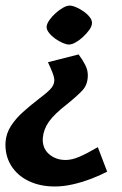

<svg xmlns="http://www.w3.org/2000/svg" viewBox="-32 -483 439 689"><path d="M250 -287.7Q263.4 -270.3 273.7 -250.3Q284 -230.3 283.1 -210Q282.2 -179 264.5 -159.5Q246.8 -140 207.2 -108Q163.3 -74 143.9 -46.9Q124.5 -19.8 121.6 11.8Q119.2 48.3 143.6 69.7Q168 91.1 203.5 91.1Q226.2 91.1 252.8 79.6Q279.4 68.2 319 45.1L352.6 133Q325.2 147.3 292.8 159.4Q260.5 171.5 227.7 178.9Q194.9 186.2 164.6 186.2Q111.3 186.2 70.3 166.3Q29.3 146.4 7.3 110.1Q-14.7 73.9 -12.2 27Q-9.7 -5 7.7 -31.6Q25.1 -58.3 50.5 -81Q75.8 -103.8 100.9 -123Q133 -147 147.7 -162Q162.3 -177 162.8 -193Q163.7 -203.3 156.2 -222.6Q148.7 -241.8 140.1 -259.7ZM217.6 -462.9Q227.4 -462.9 241.3 -457Q255.2 -451.1 268.6 -441.6Q282 -432.1 290.5 -420.9Q299 -409.7 298 -398.9Q297.4 -388.2 288.2 -375.4Q278.9 -362.6 266 -350.6Q253.2 -338.6 239.5 -330.9Q225.9 -323.2 215.6 -323.2Q206.3 -323.2 192.7 -329.1Q179 -335 165.9 -344.4Q152.7 -353.9 143.7 -365.4Q134.7 -376.9 135.3 -387.7Q136.3 -398.4 145.6 -411.4Q154.9 -424.5 168 -436.2Q181.1 -448 194.5 -455.4Q207.9 -462.9 217.6 -462.9Z"/></svg>

Font: Ancizar Sans Thin
Style: Italic
Weight: 100
Italic angle: -4°
Designer: Cesar Puertas, Viviana Monsalve, Julian Moncada, Julian Prieto, Jose Castro, Mariel Hernandez, Felipe Aragon, Sara Alarc
Version: Version 8.100